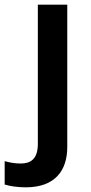

<svg xmlns="http://www.w3.org/2000/svg" viewBox="-81 -613 388 822"><path d="M29 189C156 189 207 116 207 16V-593H81V3C81 69 49 87 8 87C-19 87 -38 83 -61 77V177C-39 184 -5 189 29 189Z"/></svg>

Font: Noto Sans Tamil UI SemiBold
Style: Regular
Weight: 600
Designer: Jelle Bosma - Monotype Design Team
Foundry: Monotype Imaging Inc.
Version: Version 2.004